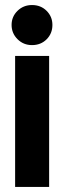

<svg xmlns="http://www.w3.org/2000/svg" viewBox="-20 -742 255 762"><path d="M107 -563Q73 -563 49.5 -586.5Q26 -610 26 -643Q26 -676 49.5 -699Q73 -722 107 -722Q142 -722 165 -699Q188 -676 188 -643Q188 -609 165 -586Q142 -563 107 -563ZM40 0V-520H175V0Z"/></svg>

Font: Cal Sans
Style: Regular
Weight: 400
Designer: Designer Mark Davis DBA MarkFonts
Foundry: Designer Mark Davis DBA MarkFonts
Version: Version 1.000